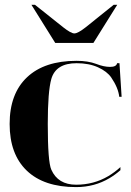

<svg xmlns="http://www.w3.org/2000/svg" viewBox="-20 -762 538 787"><path d="M284.7 -625Q299.3 -625 331.5 -650.4L445.8 -742.2H460.4L362.8 -585.9H206.5L108.9 -742.2H123.5L238.8 -650.4Q271 -625 284.7 -625ZM473.6 -64.5Q452.6 -45.9 428.7 -31.7Q367.2 4.9 292 4.9Q160.2 4.9 89.8 -62.5Q19.5 -129.9 19.5 -253.9Q19.5 -377.9 90.8 -445.3Q162.1 -512.7 293.9 -512.7Q340.8 -512.7 374.5 -500Q405.8 -487.8 431.4 -487.8Q457 -487.8 460 -502.9H469.7L478.5 -365.2H468.8Q464.8 -401.9 436 -444.3Q418.9 -469.2 381.8 -486.1Q344.7 -502.9 293.9 -502.9Q209 -502.9 190.4 -438.5Q175.8 -386.7 175.8 -253.9Q175.8 -98.6 190.4 -66.4Q217.8 -4.9 292 -4.9Q364.3 -4.9 423.8 -40Q450.7 -56.2 473.6 -77.1Z"/></svg>

Font: spinweradC
Style: Bold
Weight: 700
Width: 7
Version: Version 0.3